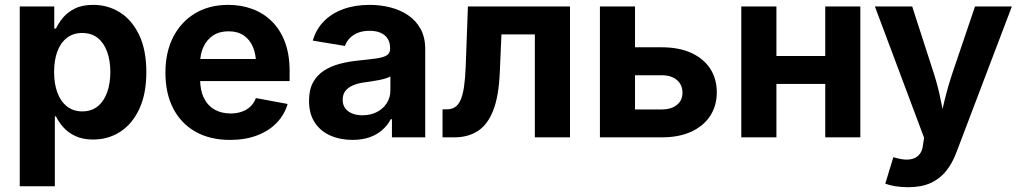

<svg xmlns="http://www.w3.org/2000/svg" viewBox="-20 -573 4257 801"><path d="M62.4 204.1V-545.9H206.4V-454H213.5Q223.6 -475.8 242.3 -498.7Q261 -521.5 291.9 -537.1Q322.7 -552.7 369.1 -552.7Q429.8 -552.7 480 -521.5Q530.1 -490.2 560.3 -427.7Q590.5 -365.3 590.5 -272Q590.5 -181.1 561.2 -118.5Q531.9 -55.8 481.6 -23.3Q431.4 9.1 368.3 9.1Q323.9 9.1 293.1 -6Q262.3 -21 243.1 -43.2Q223.9 -65.4 213.5 -87.4H208.8V204.1ZM323.2 -108.3Q361.5 -108.3 387.5 -129.3Q413.5 -150.3 426.9 -187.4Q440.3 -224.6 440.3 -272.5Q440.3 -320.4 427 -357.1Q413.7 -393.8 387.7 -414.6Q361.8 -435.4 323.2 -435.4Q285.5 -435.4 259.3 -415.2Q233 -395.1 219.4 -358.7Q205.7 -322.2 205.7 -272.5Q205.7 -223.3 219.5 -186.4Q233.2 -149.5 259.6 -128.9Q286 -108.3 323.2 -108.3Z M939.6 10.7Q856.1 10.7 795.5 -23.6Q735 -57.8 702.5 -120.8Q670.1 -183.8 670.1 -270.1Q670.1 -354.4 702.3 -418Q734.6 -481.5 793.6 -517.1Q852.5 -552.7 932.3 -552.7Q985.8 -552.7 1032.2 -535.7Q1078.7 -518.7 1113.8 -484.3Q1148.8 -449.9 1168.6 -398Q1188.3 -346 1188.3 -275.8V-234.7H730.2V-326.9H1116.9L1048.5 -302.2Q1048.5 -344.8 1035.5 -376.3Q1022.4 -407.7 996.9 -425.1Q971.3 -442.4 933.3 -442.4Q895.4 -442.4 868.9 -424.9Q842.5 -407.3 828.7 -377.2Q814.8 -347.1 814.8 -308.7V-243.8Q814.8 -196.4 830.7 -164.2Q846.6 -132 875.3 -115.8Q904 -99.6 942 -99.6Q967.6 -99.6 988.6 -106.9Q1009.5 -114.2 1024.6 -128.5Q1039.7 -142.9 1047.6 -163.8L1180 -139.3Q1166.8 -94.1 1134.2 -60.4Q1101.5 -26.6 1052.3 -8Q1003.2 10.7 939.6 10.7Z M1450.8 10.6Q1398.8 10.6 1357.6 -7.8Q1316.4 -26.1 1292.8 -62.4Q1269.2 -98.7 1269.2 -152.6Q1269.2 -198.5 1285.9 -229.1Q1302.7 -259.7 1331.7 -278.4Q1360.7 -297.1 1397.7 -306.8Q1434.6 -316.6 1475 -320.4Q1522.3 -325.2 1551.3 -329.4Q1580.4 -333.6 1594 -342.5Q1607.5 -351.5 1607.5 -369.2V-371.6Q1607.5 -394.9 1597.6 -411.1Q1587.7 -427.3 1568.6 -435.9Q1549.6 -444.5 1521.8 -444.5Q1493.8 -444.5 1472.8 -436Q1451.8 -427.4 1438.4 -413.2Q1425.1 -399 1419.2 -381.3L1284.9 -403.6Q1298.7 -451.3 1331.5 -484.5Q1364.2 -517.7 1412.9 -535.2Q1461.5 -552.7 1522.2 -552.7Q1566.2 -552.7 1607.7 -542.3Q1649.2 -531.9 1682.2 -509.7Q1715.2 -487.6 1734.6 -452.4Q1754 -417.2 1754 -367.5V0H1615.1V-75.8H1610.3Q1597 -50.4 1575.1 -31Q1553.1 -11.5 1522.2 -0.4Q1491.4 10.6 1450.8 10.6ZM1492 -92.1Q1526.6 -92.1 1552.8 -105.9Q1579 -119.6 1593.8 -143Q1608.6 -166.4 1608.6 -195.2V-254.2Q1601.9 -249.7 1588.8 -245.8Q1575.8 -241.8 1559.7 -238.7Q1543.6 -235.6 1528 -233.3Q1512.3 -231 1500.1 -229.3Q1473.2 -225.7 1452.7 -216.9Q1432.2 -208.2 1420.9 -193.6Q1409.6 -179 1409.6 -156.9Q1409.6 -135.7 1420.3 -121.3Q1430.9 -106.9 1449.5 -99.5Q1468 -92.1 1492 -92.1Z M1826.2 0V-116.9H1843.6Q1863.3 -116.9 1877.3 -125.5Q1891.3 -134.2 1900.8 -154.3Q1910.2 -174.4 1915.5 -208.7Q1920.7 -243.1 1922.8 -294.3L1932.1 -545.9H2358V0H2211.3V-429.5H2072L2065 -269.8Q2060.8 -171.8 2037.7 -112.5Q2014.6 -53.2 1973.7 -26.6Q1932.9 0 1874.7 0Z M2578.1 -375.7H2740.9Q2813 -375.7 2864.4 -352Q2915.8 -328.4 2943.1 -286.2Q2970.4 -243.9 2970.4 -187.3Q2970.4 -132.2 2943 -89.9Q2915.6 -47.6 2864.3 -23.8Q2813 0 2740.9 0H2482.8V-545.9H2629.2V-116.4H2740.9Q2780.3 -116.4 2803.8 -135.3Q2827.2 -154.2 2827.2 -186Q2827.2 -219.6 2803.8 -239.3Q2780.3 -259.1 2740.9 -259.1H2578.1Z M3463.4 -339.3V-222.9H3178V-339.3ZM3219.1 -545.9V0H3072.6V-545.9ZM3569.2 -545.9V0H3422.8V-545.9Z M3673.3 193.3 3706.9 82.8 3724.9 87.6Q3754.6 95.3 3777.4 91.8Q3800.1 88.4 3814 73.3Q3827.9 58.1 3830.8 30.9L3835.1 1.6L3630 -545.9H3785.6L3877.2 -262.5Q3894.2 -208.8 3904.7 -155.2Q3915.1 -101.6 3928.5 -43.1H3894.4Q3907.8 -101.6 3920.9 -155.6Q3933.9 -209.6 3951.5 -262.5L4047.6 -545.9H4201.3L3969.4 64.4Q3952.8 108.4 3926.9 140.7Q3900.9 173 3862.4 190.5Q3823.8 208 3768.9 208Q3739.9 208 3714.4 203.8Q3688.9 199.6 3673.3 193.3Z"/></svg>

Font: Adwaita Sans
Style: Regular
Weight: 400
Designer: Rasmus Andersson
Foundry: rsms
Version: Version 4.001;git-9221beed3